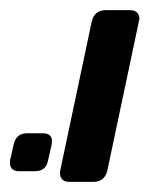

<svg xmlns="http://www.w3.org/2000/svg" viewBox="-31 -591 306 379"><path d="M106 -232Q95 -232 90.5 -238.5Q86 -245 88 -255L150 -548Q155 -571 178 -571H226Q236 -571 241 -564.5Q246 -558 243 -548L181 -255Q176 -232 153 -232ZM7 -253Q-14 -253 -11 -275L-4 -306Q1 -328 23 -328H53Q75 -328 71 -306L64 -275Q60 -253 38 -253Z"/></svg>

Font: Lubike
Style: Italic
Weight: 400
Italic angle: -12°
Foundry: Honoka55
Version: Version 1.000;July 22, 2022;FontCreator 14.0.0.2862 64-bit